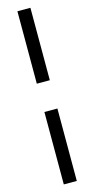

<svg xmlns="http://www.w3.org/2000/svg" viewBox="-157 -844 553 1127"><g transform="rotate(-15 120.0 -280.0)"><path d="M80 -366V-806H159V-366ZM80 246V-194H159V246Z"/></g></svg>

Font: Space Grotesk
Style: Regular
Weight: 400
Designer: Florian Karsten
Foundry: Florian Karsten
Version: Version 2.000